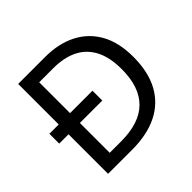

<svg xmlns="http://www.w3.org/2000/svg" viewBox="-174 -896 1078 1078"><g transform="rotate(-45 365.0 -357.0)"><path d="M317 -714Q424 -714 503 -674Q582 -634 625.5 -556.5Q669 -479 669 -364Q669 -244 624.5 -163Q580 -82 496.5 -41Q413 0 295 0H104V-314H30V-392H104V-714ZM304 -637H194V-392H372V-314H194V-77H284Q430 -77 502 -148.5Q574 -220 574 -361Q574 -456 542 -517Q510 -578 450 -607.5Q390 -637 304 -637Z"/></g></svg>

Font: Noto Sans Gujarati
Style: Regular
Weight: 400
Designer: Jelle Bosma - Monotype Design Team, Universal Thirst
Foundry: Monotype Imaging Inc.
Version: Version 2.102